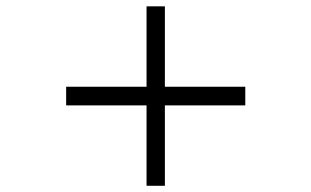

<svg xmlns="http://www.w3.org/2000/svg" viewBox="-20 -598 1002 618"><path d="M510.7 -258.8V0H451.7V-258.8H192.9V-318.8H451.7V-577.6H510.7V-318.8H769.5V-258.8Z"/></svg>

Font: Doulos SIL CyrE
Style: Regular
Weight: 400
Designer: Walt Agee, Victor Gaultney, Peter Martin, Debbi Hosken, Becca Hirsbrunner
Foundry: SIL International
Version: Version 5.000